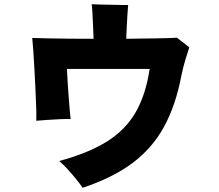

<svg xmlns="http://www.w3.org/2000/svg" viewBox="-20 -825 1040 911"><path d="M372 66Q360 48 341 24.5Q322 1 301 -22Q280 -45 261 -61Q398 -98 486.5 -153Q575 -208 623.5 -292Q672 -376 690 -498H298Q298 -492 299 -470.5Q300 -449 302 -419.5Q304 -390 306.5 -358.5Q309 -327 311 -300.5Q313 -274 315 -260Q295 -261 264.5 -259.5Q234 -258 203 -256Q172 -254 152 -252Q153 -270 152 -308.5Q151 -347 148.5 -396Q146 -445 143.5 -494.5Q141 -544 138 -584Q135 -624 133 -645Q160 -644 205 -643Q250 -642 306.5 -641.5Q363 -641 424 -641Q423 -669 421.5 -703Q420 -737 418.5 -765.5Q417 -794 415 -805Q429 -804 453 -803.5Q477 -803 504 -802.5Q531 -802 554 -801.5Q577 -801 588 -801Q587 -789 585 -761Q583 -733 581.5 -700.5Q580 -668 579 -641Q658 -642 722.5 -643Q787 -644 820 -646Q826 -641 837.5 -632Q849 -623 861 -614Q873 -605 878 -600Q870 -576 859 -539.5Q848 -503 841 -468Q814 -325 758 -223Q702 -121 608 -51Q514 19 372 66Z"/></svg>

Font: Zen Kaku Gothic Antique Black
Style: Regular
Weight: 900
Designer: Yoshimichi Ohira
Foundry: Positype
Version: Version 1.001